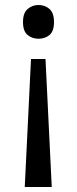

<svg xmlns="http://www.w3.org/2000/svg" viewBox="-20 -566 309 768"><path d="M196 -478Q196 -441 178 -426Q160 -411 134 -411Q109 -411 90.5 -426Q72 -441 72 -478Q72 -514 90.5 -530Q109 -546 134 -546Q160 -546 178 -530Q196 -514 196 -478ZM104 -330H162L187 182H79Z"/></svg>

Font: Noto Sans Ugaritic
Style: Regular
Weight: 400
Designer: Monotype Design Team
Foundry: Monotype Imaging Inc.
Version: Version 2.001; ttfautohint (v1.8.4.7-5d5b)